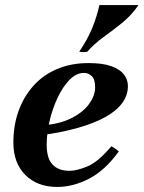

<svg xmlns="http://www.w3.org/2000/svg" viewBox="-20 -725 569 761"><path d="M256 -48Q285 -48 327.5 -66Q370 -84 421 -145Q430 -141 437 -136Q444 -131 451 -125Q396 -49 332.5 -16.5Q269 16 207 16Q128 16 80.5 -31.5Q33 -79 33 -160Q33 -228 53.5 -285Q74 -342 112.5 -385Q151 -428 206.5 -451.5Q262 -475 331 -475Q388 -475 422 -462.5Q456 -450 471.5 -429.5Q487 -409 487 -384Q487 -347 464 -316Q441 -285 396.5 -260.5Q352 -236 288 -218Q224 -200 143 -189L144 -228Q212 -232 259.5 -255Q307 -278 332 -311.5Q357 -345 357 -379Q357 -411 343.5 -423.5Q330 -436 313 -436Q282 -436 255 -408Q228 -380 207.5 -336Q187 -292 176 -243Q165 -194 165 -152Q165 -97 188.5 -72.5Q212 -48 256 -48ZM529 -705Q500 -663 462.5 -633Q425 -603 389 -577Q353 -551 326 -520Q310 -517 294 -520Q329 -572 347 -617.5Q365 -663 374 -705Z"/></svg>

Font: Poltawski Nowy
Style: Bold Italic
Weight: 700
Italic angle: -12°
Designer: Adam Pótawski, Mateusz Machalski, Borys Kosmynka, Ania Wieluska
Foundry: Capitalics.wtf
Version: Version 1.001;gftools[0.9.25]